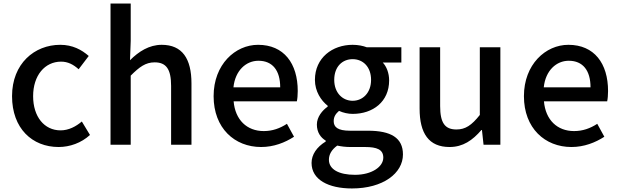

<svg xmlns="http://www.w3.org/2000/svg" viewBox="-20 -817 3495 1084"><path d="M311 13C374 13 439 -10 488 -55L442 -131C409 -103 368 -81 322 -81C230 -81 167 -158 167 -274C167 -391 233 -469 325 -469C363 -469 394 -453 424 -426L481 -501C441 -536 390 -564 320 -564C175 -564 48 -458 48 -274C48 -92 162 13 311 13Z M604 0H718V-390C767 -439 802 -465 853 -465C918 -465 946 -427 946 -332V0H1061V-346C1061 -486 1009 -564 893 -564C822 -564 763 -526 714 -477L718 -586V-797H604Z M1454 13C1526 13 1589 -12 1640 -45L1600 -118C1560 -92 1518 -77 1469 -77C1374 -77 1308 -140 1299 -245H1656C1659 -258 1661 -281 1661 -303C1661 -459 1583 -564 1437 -564C1308 -564 1186 -453 1186 -274C1186 -93 1305 13 1454 13ZM1298 -324C1308 -420 1370 -474 1439 -474C1519 -474 1562 -419 1562 -324Z M1967 247C2143 247 2255 161 2255 55C2255 -39 2187 -79 2057 -79H1956C1886 -79 1864 -100 1864 -133C1864 -159 1876 -175 1894 -191C1918 -180 1946 -174 1971 -174C2086 -174 2177 -243 2177 -363C2177 -405 2162 -442 2141 -464H2246V-550H2051C2030 -558 2002 -564 1971 -564C1857 -564 1758 -491 1758 -366C1758 -301 1793 -249 1830 -220V-215C1800 -194 1769 -157 1769 -114C1769 -69 1791 -40 1819 -23V-18C1768 13 1739 56 1739 103C1739 198 1835 247 1967 247ZM1971 -248C1914 -248 1867 -293 1867 -366C1867 -441 1913 -483 1971 -483C2029 -483 2075 -440 2075 -366C2075 -293 2028 -248 1971 -248ZM1984 170C1893 170 1837 139 1837 85C1837 56 1851 29 1884 5C1907 10 1932 13 1958 13H2041C2108 13 2144 27 2144 73C2144 124 2080 170 1984 170Z M2349 -550V-204C2349 -64 2401 13 2518 13C2594 13 2648 -25 2698 -83H2701L2710 0H2805V-550H2689V-168C2643 -110 2608 -86 2557 -86C2492 -86 2465 -123 2465 -218V-550Z M3206 13C3278 13 3341 -12 3392 -45L3352 -118C3312 -92 3270 -77 3221 -77C3126 -77 3060 -140 3051 -245H3408C3411 -258 3413 -281 3413 -303C3413 -459 3335 -564 3189 -564C3060 -564 2938 -453 2938 -274C2938 -93 3057 13 3206 13ZM3050 -324C3060 -420 3122 -474 3191 -474C3271 -474 3314 -419 3314 -324Z"/></svg>

Font: Kinto Sans Med
Style: Regular
Weight: 500
Designer: Authors: Ryoko NISHIZUKA  (kana & ideographs); Paul D. Hunt (Latin, Greek & Cyrillic); Wenlong ZHANG  (bopomofo); Sandol
Foundry: Adobe Systems Incorporated, ookami Inc.
Version: Version 0.001